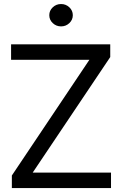

<svg xmlns="http://www.w3.org/2000/svg" viewBox="-20 -952 618 972"><path d="M40 0V-63.5L432.6 -649.4H36.1V-727.5H538.1V-663.1L145.5 -78.1H542V0ZM289.1 -818.4Q264.6 -818.4 247.1 -835Q229.5 -851.6 229.5 -875Q229.5 -898.4 247.1 -915Q264.6 -931.6 289.1 -931.6Q313.5 -931.6 331.1 -915Q348.6 -898.4 348.6 -875Q348.6 -851.6 331.1 -835Q313.5 -818.4 289.1 -818.4Z"/></svg>

Font: Inter Tight
Style: Regular
Weight: 400
Designer: Rasmus Andersson
Foundry: rsms
Version: Version 3.002